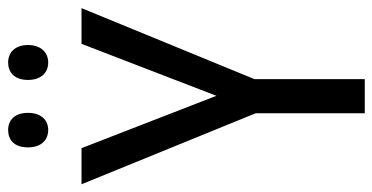

<svg xmlns="http://www.w3.org/2000/svg" viewBox="-248 -692 939 484"><g transform="rotate(-90 222.0 -449.5)"><path d="M93 -849C93 -815 112 -798 137 -798C161 -798 180 -815 180 -849C180 -883 161 -899 137 -899C112 -899 93 -884 93 -849ZM263 -849C263 -815 282 -798 307 -798C331 -798 351 -815 351 -849C351 -883 331 -899 307 -899C283 -899 263 -884 263 -849ZM223 -374 91 -714H0L179 -275V0H265V-278L444 -714H354Z"/></g></svg>

Font: Noto Sans Myanmar UI Condensed
Style: Regular
Weight: 400
Width: 3
Designer: Monotype Design Team
Foundry: Monotype Imaging Inc.
Version: Version 2.103